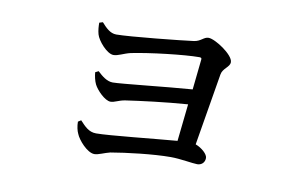

<svg xmlns="http://www.w3.org/2000/svg" viewBox="-58 -606 1117 706"><g transform="rotate(10 500.0 -253.0)"><path d="M354 -206C369 -206 382 -216 406 -220C460 -228 554 -240 637 -246L622 -107C535 -100 371 -82 322 -82C294 -82 278 -101 260 -120L249 -113C249 -96 253 -79 258 -69C266 -48 302 -6 329 -6C344 -6 365 -17 386 -22C444 -32 543 -44 608 -44C645 -44 690 -35 708 -35C723 -35 736 -45 736 -63C736 -77 714 -97 690 -106L735 -375C739 -399 765 -407 765 -426C765 -453 694 -500 669 -500C651 -500 644 -483 618 -479C573 -473 382 -453 332 -453C309 -453 292 -471 276 -489L263 -485C263 -472 264 -456 268 -442C274 -420 310 -377 335 -377C352 -377 371 -389 396 -395C464 -409 592 -424 648 -424C654 -424 657 -422 656 -416L644 -303C548 -296 381 -277 350 -277C328 -277 309 -293 292 -309L280 -303C281 -289 285 -271 291 -259C301 -239 333 -206 354 -206Z"/></g></svg>

Font: Source Han Serif SC Medium
Style: Regular
Weight: 500
Designer: Ryoko NISHIZUKA 西塚涼子 (kana & ideographs); Frank Grießhammer (Latin, Greek & Cyrillic); Wenlong ZHANG 张文龙 (bopomofo); San
Foundry: Adobe
Version: Version 2.003;hotconv 1.1.1;makeotfexe 2.6.0